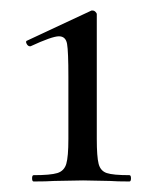

<svg xmlns="http://www.w3.org/2000/svg" viewBox="-20 -748 302 365"><path d="M44 -415Q76 -415 89 -419Q102 -423 106 -436.5Q110 -450 110 -484V-602Q110 -650 107.5 -664.5Q105 -679 92 -679Q79 -679 38 -660H37Q33 -660 30.5 -665Q28 -670 32 -671L154 -728H156Q159 -728 161.5 -725.5Q164 -723 164 -721V-484Q164 -450 167.5 -436.5Q171 -423 183 -419Q195 -415 226 -415Q229 -415 229 -409Q229 -403 226 -403Q202 -403 189 -404L138 -405L83 -404Q69 -403 44 -403Q41 -403 41 -409Q41 -415 44 -415Z"/></svg>

Font: Cormorant Infant Medium
Style: Regular
Weight: 500
Designer: Christian Thalmann (Catharsis Fonts)
Version: Version 3.000